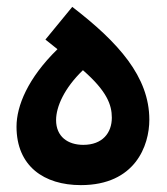

<svg xmlns="http://www.w3.org/2000/svg" viewBox="-20 -536 486 558"><path d="M414 -188C414 -313 324 -413 190 -516L112 -421L147 -393C61 -309 28 -228 28 -168C28 -53 108 2 215 2C373 2 414 -113 414 -188ZM143 -187C143 -226 167 -280 221 -332C291 -271 305 -231 305 -194C305 -150 278 -115 222 -115C177 -115 143 -139 143 -187Z"/></svg>

Font: Noto Sans Arabic UI Semi
Style: Regular
Weight: 600
Designer: Nadine Chahine - Monotype Design Team
Foundry: Monotype Imaging Inc.
Version: Version 1.900